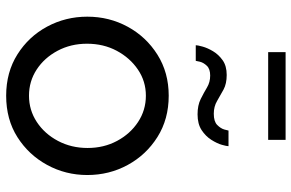

<svg xmlns="http://www.w3.org/2000/svg" viewBox="-186 -774 970 639"><g transform="rotate(90 299.5 -455.0)"><path d="M299 10Q221 10 161.5 -27.5Q102 -65 69 -126.5Q36 -188 36 -260Q36 -333 69.5 -394.5Q103 -456 162.5 -493.5Q222 -531 299 -531Q377 -531 436.5 -493.5Q496 -456 529.5 -394.5Q563 -333 563 -260Q563 -188 529.5 -126.5Q496 -65 437 -27.5Q378 10 299 10ZM126 -259Q126 -205 149.5 -161Q173 -117 212 -91.5Q251 -66 299 -66Q347 -66 386.5 -92Q426 -118 449.5 -162.5Q473 -207 473 -261Q473 -315 449.5 -359Q426 -403 386.5 -429Q347 -455 299 -455Q251 -455 212 -428.5Q173 -402 149.5 -358Q126 -314 126 -259ZM361 -627Q331 -627 310 -637.5Q289 -648 271.5 -658.5Q254 -669 232 -669Q210 -669 199.5 -658Q189 -647 186 -635Q183 -623 183 -621H131Q131 -627 135.5 -643.5Q140 -660 151 -678.5Q162 -697 181 -710.5Q200 -724 230 -724Q259 -724 278.5 -713.5Q298 -703 316.5 -692Q335 -681 359 -681Q385 -681 396.5 -692.5Q408 -704 411.5 -716Q415 -728 415 -730H467Q467 -724 462.5 -708Q458 -692 446 -673Q434 -654 413.5 -640.5Q393 -627 361 -627ZM154 -862V-920H446V-862Z"/></g></svg>

Font: Raleway Medium
Style: Regular
Weight: 500
Designer: Matt McInerney, Pablo Impallari, Rodrigo Fuenzalida
Foundry: Matt McInerney, Pablo Impallari, Rodrigo Fuenzalida
Version: Version 4.026